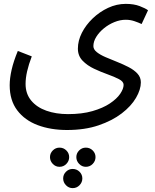

<svg xmlns="http://www.w3.org/2000/svg" viewBox="-20 -439 800 991"><path d="M30 1Q30 -35 40 -79Q50 -123 72 -176L144 -148Q128 -106 120 -71Q112 -36 112 -6Q112 45 141 80Q170 115 219.5 132.5Q269 150 331 150Q403 150 457 134.5Q511 119 547 95Q583 71 600.5 45Q618 19 618 -1Q618 -18 594 -30.5Q570 -43 535 -55.5Q500 -68 465 -84.5Q430 -101 406 -126Q382 -151 382 -188Q382 -229 402.5 -269.5Q423 -310 458.5 -344Q494 -378 538 -398.5Q582 -419 629 -419Q671 -419 701 -407.5Q731 -396 744 -386L711 -315Q694 -323 673 -330Q652 -337 629 -337Q600 -337 570.5 -325Q541 -313 516.5 -293Q492 -273 477 -249Q462 -225 462 -201Q462 -184 479.5 -170Q497 -156 525 -144Q553 -132 584.5 -119.5Q616 -107 644 -92.5Q672 -78 689.5 -59Q707 -40 707 -14Q707 23 682 66Q657 109 608 146.5Q559 184 488.5 208Q418 232 326 232Q242 232 175 207Q108 182 69 130.5Q30 79 30 1ZM423 422Q403 422 388.5 407Q374 392 374 372Q374 352 388.5 337.5Q403 323 423 323Q444 323 458.5 337.5Q473 352 473 372Q473 392 458.5 407Q444 422 423 422ZM287 422Q267 422 252.5 407Q238 392 238 372Q238 352 252.5 337.5Q267 323 287 323Q308 323 322.5 337.5Q337 352 337 372Q337 392 322.5 407Q308 422 287 422ZM355 532Q335 532 320.5 517Q306 502 306 482Q306 462 320.5 447.5Q335 433 355 433Q376 433 390.5 447.5Q405 462 405 482Q405 502 390.5 517Q376 532 355 532Z"/></svg>

Font: Go Noto Kurrent-Regular
Style: Regular
Weight: 400
Designer: Monotype Design Team
Foundry: Monotype Imaging Inc.
Version: Version 2.012; ttfautohint (v1.8.4.7-5d5b)